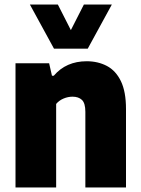

<svg xmlns="http://www.w3.org/2000/svg" viewBox="-20 -828 622 848"><path d="M48.5 0V-548.5H197L209.5 -493.5H217.5Q272 -557.5 363 -557.5Q412.5 -557.5 452 -536.8Q491.5 -516 514 -469.5Q536.5 -423 536.5 -346.5V0H357V-334Q357 -372.5 341.8 -386.8Q326.5 -401 300.5 -401Q280.5 -401 260.8 -392.8Q241 -384.5 228 -369V0ZM218.5 -613 112 -808H235.5L293 -695L350.5 -808H474L367.5 -613Z"/></svg>

Font: Encode Sans SemiCondensed SemiCondensed ExtraBold
Style: Regular
Weight: 800
Width: 4
Designer: Multiple Designers
Foundry: Impallari Type
Version: Version 3.000; ttfautohint (v1.8.3) -l 8 -r 50 -G 200 -x 14 